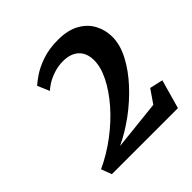

<svg xmlns="http://www.w3.org/2000/svg" viewBox="-138 -1015 700 700"><g transform="rotate(-45 212.0 -665.0)"><path d="M51.5 -422.5 36 -463Q89 -487.5 137 -523.8Q185 -560 221.8 -602.2Q258.5 -644.5 279.2 -686.2Q300 -728 299.5 -763Q299 -800 277.2 -820Q255.5 -840 216.5 -840Q192 -840 169.2 -832.5Q146.5 -825 130 -814.8Q113.5 -804.5 106.5 -796.5L86.5 -843Q96 -852 118.5 -867.5Q141 -883 176.5 -895.5Q212 -908 259 -908Q309.5 -908 342.5 -889.2Q375.5 -870.5 391.2 -840.2Q407 -810 407 -775.5Q407 -734.5 384 -690.8Q361 -647 323 -605.8Q285 -564.5 238.5 -530.2Q192 -496 145 -474L337 -494.5L372.5 -546L423.5 -534.5L392 -422.5Z"/></g></svg>

Font: Merriweather
Style: Bold Italic
Weight: 700
Italic angle: -7.8°
Version: Version 2.101